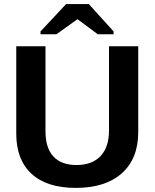

<svg xmlns="http://www.w3.org/2000/svg" viewBox="-20 -916 762 946"><path d="M353 9.8Q210.9 9.8 135.5 -59.6Q60.1 -128.9 60.1 -257.8V-688H204.1V-269Q204.1 -187.5 242.9 -145.3Q281.7 -103 356.9 -103Q434.1 -103 475.6 -147.2Q517.1 -191.4 517.1 -273.9V-688H661.1V-265.1Q661.1 -134.3 580.3 -62.3Q499.5 9.8 353 9.8ZM539.6 -761.2V-747.1H461.9L362.8 -820.8H360.8L257.8 -747.1H179.7V-761.2L305.7 -896H417.5Z"/></svg>

Font: Arial
Style: Bold
Weight: 700
Designer: Steve Matteson
Foundry: Ascender Corporation
Version: Version 2.00.3